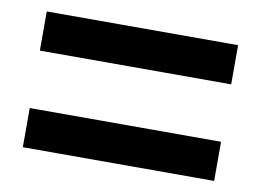

<svg xmlns="http://www.w3.org/2000/svg" viewBox="-50 -628 690 507"><g transform="rotate(10 294.5 -374.0)"><path d="M38 -451H551V-556H38ZM38 -297V-192H551V-297Z"/></g></svg>

Font: Kinto Sans
Style: Bold
Weight: 700
Designer: Authors: Ryoko NISHIZUKA  (kana & ideographs); Paul D. Hunt (Latin, Greek & Cyrillic); Wenlong ZHANG  (bopomofo); Sandol
Foundry: Adobe Systems Incorporated, ookami Inc.
Version: Version 0.001